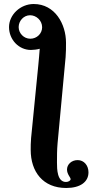

<svg xmlns="http://www.w3.org/2000/svg" viewBox="-20 -709 486 957"><path d="M307 -424C309 -448 309 -472 309 -496C309 -589 254 -689 148 -689C81 -689 25 -635 25 -574C25 -511 74 -460 134 -460C143 -460 167 -462 178 -466C176 -444 174 -411 171 -385L135 -21C133 1 133 21 133 38C133 147 194 228 310 228C380 228 421 198 421 150C421 116 399 89 367 89C336 89 314 111 314 136C314 160 332 175 332 184C332 191 321 198 309 198C265 198 264 135 264 101C264 70 264 39 267 5ZM190 -573C190 -542 164 -516 131 -516C99 -516 73 -543 73 -574C73 -605 98 -633 130 -633C161 -633 190 -607 190 -573Z"/></svg>

Font: STIXGeneral
Style: Bold
Weight: 700
Designer: MicroPress Inc., with final additions and corrections provided by Coen Hoffman, Elsevier (retired)
Version: Version 1.1.0